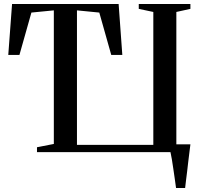

<svg xmlns="http://www.w3.org/2000/svg" viewBox="-20 -763 1006 963"><path d="M863 180Q860 158.5 856.5 133.2Q853 108 849.2 83Q845.5 58 842 36.2Q838.5 14.5 835 0H165.5V-24.5L250 -41V-711L137.5 -700L77.5 -487.5H21.5L40.5 -743H575L593.5 -487.5H538L478 -700L366 -711V-36.5H749V-703L676 -718.5V-743H935V-718.5L864.5 -703V-39H935Q932.5 -19.5 929.8 2.8Q927 25 924.2 48.5Q921.5 72 918.8 95.2Q916 118.5 913.2 140Q910.5 161.5 908.5 180Z"/></svg>

Font: Merriweather 120pt Medium
Style: Regular
Weight: 500
Version: Version 2.100